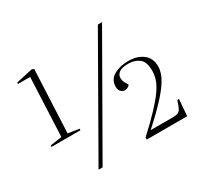

<svg xmlns="http://www.w3.org/2000/svg" viewBox="-157 -942 1198 1150"><g transform="rotate(-30 442.0 -366.5)"><path d="M214 11 645 -744H674L242 11ZM162 -270 239 -258 238 -248H38L39 -258L119 -270L137 -675H52L54 -685L168 -710L182 -704ZM684 -450Q641 -450 622 -436Q603 -422 602 -402Q601 -382 611 -364L625 -340Q620 -333 610.5 -327.5Q601 -322 589 -322Q574 -322 562.5 -333.5Q551 -345 551 -367Q551 -416 592.5 -440Q634 -464 693 -464Q754 -464 793.5 -434Q833 -404 833 -346Q833 -325 824.5 -299Q816 -273 792 -237.5Q768 -202 722.5 -153.5Q677 -105 603 -38H748Q775 -38 788.5 -42Q802 -46 811 -62Q820 -78 831 -115H843L834 -1H554V-15Q626 -81 672 -130Q718 -179 743.5 -215.5Q769 -252 779 -282Q789 -312 789 -342Q789 -404 759 -427Q729 -450 684 -450Z"/></g></svg>

Font: Literata 72pt ExtraLight
Style: Italic
Weight: 200
Italic angle: -2°
Designer: Latin by Veronika Burian and Jose Scaglione. Greek by Irene Vlachou. Cyrillic by Vera Evstafieva
Foundry: TypeTogether
Version: Version 3.002